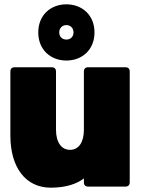

<svg xmlns="http://www.w3.org/2000/svg" viewBox="-20 -863 652 888"><path d="M580 -20V-532C580 -545 573 -552 560 -552H388C375 -552 368 -545 368 -532V-263C368 -205 344 -170 304 -170C264 -170 239 -205 239 -263V-532C239 -545 232 -552 219 -552H48C35 -552 28 -545 28 -532V-236C28 -89 98 5 215 5C287 5 338 -14 368 -38V-19C368 -7 375 0 388 0H560C573 0 580 -7 580 -20ZM157 -713C157 -632 215 -583 287 -583C359 -583 417 -632 417 -713C417 -794 359 -843 287 -843C215 -843 157 -794 157 -713ZM254 -713C254 -733 268 -747 287 -747C306 -747 320 -733 320 -713C320 -693 306 -680 287 -680C268 -680 254 -693 254 -713Z"/></svg>

Font: Malmofest Black-Rounded
Style: Regular
Weight: 800
Designer: Jonny Pinhorn (Poppins), Kolossal
Version: Version 1.004;Glyphs 3.1.2 (3151)